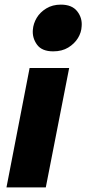

<svg xmlns="http://www.w3.org/2000/svg" viewBox="-20 -810 373 830"><path d="M8 0 108 -516H279L178 0ZM210 -588Q161 -588 140 -617Q119 -646 122 -681Q124 -708 138.5 -732.5Q153 -757 180 -773.5Q207 -790 243 -790Q291 -790 313.5 -761.5Q336 -733 333 -697Q332 -670 317 -645.5Q302 -621 275 -604.5Q248 -588 210 -588Z"/></svg>

Font: REM
Style: Bold Italic
Weight: 700
Italic angle: -11°
Designer: Octavio Pardo
Foundry: Ashler Design
Version: Version 1.005;gftools[0.9.28]